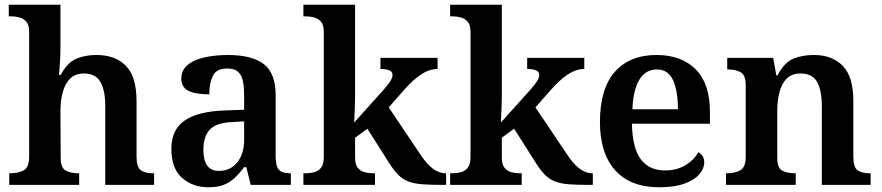

<svg xmlns="http://www.w3.org/2000/svg" viewBox="-20 -780 3720 810"><path d="M19 0V-49H23Q57 -49 80 -61.5Q103 -74 103 -119V-647Q103 -675 91 -688.5Q79 -702 62 -706.5Q45 -711 28 -711H17V-760H235V-577Q235 -553 233.5 -527Q232 -501 230.5 -482.5Q229 -464 229 -464H236Q264 -516 301.5 -532Q339 -548 387 -548Q467 -548 511.5 -502Q556 -456 556 -354V-121Q556 -74 574.5 -61.5Q593 -49 627 -49H630V0H424V-334Q424 -399 403.5 -434.5Q383 -470 334 -470Q298 -470 276.5 -449Q255 -428 245 -392Q235 -356 235 -313L236 -115Q236 -72 257 -60.5Q278 -49 311 -49H314V0Z M859 10Q793 10 748 -29.5Q703 -69 703 -152Q703 -233 759 -271.5Q815 -310 928 -314L1010 -317V-374Q1010 -408 1005.5 -434.5Q1001 -461 985.5 -476Q970 -491 938 -491Q893 -491 878 -460Q863 -429 863 -382Q805 -382 775 -397Q745 -412 745 -448Q745 -484 771.5 -506Q798 -528 843 -538Q888 -548 942 -548Q1043 -548 1093 -509.5Q1143 -471 1143 -377V-121Q1143 -79 1156.5 -64Q1170 -49 1204 -49H1207V0H1038L1019 -75H1010Q989 -47 969 -28.5Q949 -10 923.5 0Q898 10 859 10ZM903 -59Q952 -59 981 -95Q1010 -131 1010 -191V-268L959 -265Q891 -262 864.5 -232.5Q838 -203 838 -148Q838 -59 903 -59Z M1260 0V-49H1271Q1288 -49 1305.5 -53.5Q1323 -58 1334.5 -72.5Q1346 -87 1346 -117V-647Q1346 -675 1334 -688.5Q1322 -702 1305 -706.5Q1288 -711 1271 -711H1260V-760H1478V-374Q1478 -356 1477 -329.5Q1476 -303 1475 -283Q1474 -263 1474 -263L1599 -402Q1621 -427 1628.5 -440.5Q1636 -454 1636 -464Q1636 -489 1585 -489V-536H1826V-489Q1792 -489 1758 -467Q1724 -445 1685 -401L1620 -327L1753 -129Q1805 -49 1859 -49H1862V0H1848Q1797 0 1762.5 -2.5Q1728 -5 1704 -14Q1680 -23 1661 -41.5Q1642 -60 1622 -92L1530 -237L1478 -199V-115Q1478 -86 1489.5 -72Q1501 -58 1518.5 -53.5Q1536 -49 1553 -49H1562V0Z M1879 0V-49H1890Q1907 -49 1924.5 -53.5Q1942 -58 1953.5 -72.5Q1965 -87 1965 -117V-647Q1965 -675 1953 -688.5Q1941 -702 1924 -706.5Q1907 -711 1890 -711H1879V-760H2097V-374Q2097 -356 2096 -329.5Q2095 -303 2094 -283Q2093 -263 2093 -263L2218 -402Q2240 -427 2247.5 -440.5Q2255 -454 2255 -464Q2255 -489 2204 -489V-536H2445V-489Q2411 -489 2377 -467Q2343 -445 2304 -401L2239 -327L2372 -129Q2424 -49 2478 -49H2481V0H2467Q2416 0 2381.5 -2.5Q2347 -5 2323 -14Q2299 -23 2280 -41.5Q2261 -60 2241 -92L2149 -237L2097 -199V-115Q2097 -86 2108.5 -72Q2120 -58 2137.5 -53.5Q2155 -49 2172 -49H2181V0Z M2761 10Q2639 10 2575 -62Q2511 -134 2511 -265Q2511 -405 2573.5 -476.5Q2636 -548 2750 -548Q2855 -548 2915 -487.5Q2975 -427 2975 -308V-258H2646Q2648 -155 2683.5 -108Q2719 -61 2785 -61Q2836 -61 2872.5 -83.5Q2909 -106 2926 -138Q2951 -125 2951 -94Q2951 -69 2930.5 -45Q2910 -21 2868 -5.5Q2826 10 2761 10ZM2840 -319Q2840 -396 2819.5 -441.5Q2799 -487 2751 -487Q2704 -487 2677.5 -444Q2651 -401 2648 -319Z M3043 0V-49H3047Q3080 -49 3103 -61.5Q3126 -74 3126 -119V-421Q3126 -463 3105 -475Q3084 -487 3051 -487H3048V-536H3242L3255 -462H3260Q3290 -518 3328 -533Q3366 -548 3414 -548Q3491 -548 3535.5 -502Q3580 -456 3580 -354V-121Q3580 -74 3598 -61.5Q3616 -49 3649 -49H3653V0H3447V-334Q3447 -399 3427 -434.5Q3407 -470 3357 -470Q3320 -470 3298.5 -448Q3277 -426 3268 -390Q3259 -354 3259 -313V-115Q3259 -72 3279.5 -60.5Q3300 -49 3333 -49H3337V0Z"/></svg>

Font: Noto Naskh Arabic UI Semi
Style: Bold
Weight: 700
Designer: Monotype Design Team, David Williams, Mohamad Dakak and Nizar Qandah
Foundry: Monotype Imaging Inc.
Version: Version 2.014; ttfautohint (v1.8.4.7-5d5b)